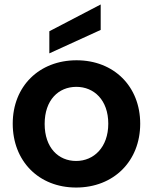

<svg xmlns="http://www.w3.org/2000/svg" viewBox="-20 -832 685 860"><path d="M321 -111C242 -111 180 -170 180 -277C180 -384 242 -443 322 -443C401 -443 465 -384 465 -278C465 -172 400 -111 321 -111ZM321 8C489 8 608 -110 608 -278C608 -445 490 -562 323 -562C156 -562 37 -446 37 -278C37 -111 153 8 321 8ZM431 -698V-812L201 -692V-593Z"/></svg>

Font: Matrixport Bold
Style: Regular
Weight: 600
Designer: Ninad Kale (Devanagari), Jonny Pinhorn (Latin)
Foundry: Indian Type Foundry
Version: Version 2.000;PS 1.0;hotconv 1.0.79;makeotf.lib2.5.61930; tt